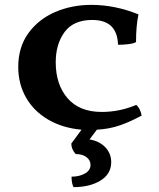

<svg xmlns="http://www.w3.org/2000/svg" viewBox="-20 -527 655 789"><path d="M437 139Q437 188 393 215Q349 242 282 242Q274 226 274 199Q306 199 329 186Q352 173 352 151Q352 131 335 118.5Q318 106 291 106Q273 86 273 63L315 6Q237 -1 178 -35.5Q119 -70 87 -126Q55 -182 55 -252Q55 -333 96.5 -390.5Q138 -448 206.5 -477.5Q275 -507 355 -507Q452 -507 549 -468Q539 -421 539 -354Q529 -348 507.5 -345.5Q486 -343 465 -343Q462 -445 359 -445Q282 -445 245.5 -395.5Q209 -346 209 -271Q209 -180 257.5 -123.5Q306 -67 398 -67Q472 -67 540 -96Q557 -81 562 -52Q518 -28 474.5 -12.5Q431 3 378 6L348 46Q389 53 413 78.5Q437 104 437 139Z"/></svg>

Font: Vollkorn SC
Style: Bold
Weight: 700
Designer: Friedrich Althausen
Foundry: Friedrich Althausen
Version: Version 4.015